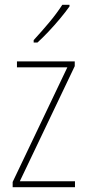

<svg xmlns="http://www.w3.org/2000/svg" viewBox="-20 -784 364 804"><path d="M294 0H33V-22L262 -502H51V-527H293V-507L63 -25H294ZM271 -757Q254 -733 231 -705.5Q208 -678 183.5 -652Q159 -626 137 -606H121V-616Q155 -653 186 -690Q217 -727 241 -764H271Z"/></svg>

Font: Noto Sans Bengali Condensed Thin
Style: Regular
Weight: 100
Width: 3
Designer: Joana Ranito - Universal Thirst; Jelle Bosma - Monotype Design Team
Foundry: Universal Thirst ehf.
Version: Version 3.000; ttfautohint (v1.8.4.7-5d5b)